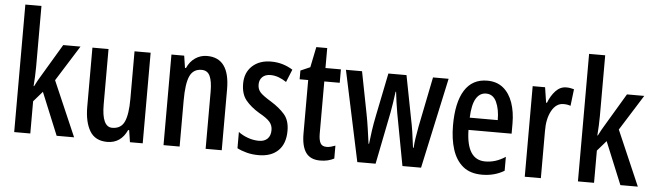

<svg xmlns="http://www.w3.org/2000/svg" viewBox="-48 -945 3877 1140"><g transform="rotate(5 1890.5 -375.0)"><path d="M158 -397Q158 -367 156.5 -338.5Q155 -310 153 -282H156Q165 -300 174 -316.5Q183 -333 192 -347L307 -540H410L277 -328L419 0H315L211 -253L158 -192V0H62V-760H158Z M828 -540V0H752L741 -71H735Q698 10 617 10Q545 10 513 -43.5Q481 -97 481 -188V-540H577V-210Q577 -76 639 -76Q692 -76 712 -120.5Q732 -165 732 -256V-540Z M1164 -550Q1299 -550 1299 -363V0H1203V-341Q1203 -402 1188.5 -433.5Q1174 -465 1139 -465Q1089 -465 1068.5 -420.5Q1048 -376 1048 -274V0H952V-540H1028L1039 -468H1045Q1062 -507 1093.5 -528.5Q1125 -550 1164 -550Z M1678 -149Q1678 -72 1636 -31Q1594 10 1519 10Q1481 10 1448.5 1.5Q1416 -7 1391 -20V-117Q1414 -99 1447 -87Q1480 -75 1514 -75Q1546 -75 1564.5 -93Q1583 -111 1583 -145Q1583 -173 1565.5 -193.5Q1548 -214 1501 -240Q1451 -270 1421 -306.5Q1391 -343 1391 -405Q1391 -471 1433.5 -510.5Q1476 -550 1546 -550Q1582 -550 1614 -540.5Q1646 -531 1675 -513L1644 -437Q1622 -452 1598 -461Q1574 -470 1549 -470Q1518 -470 1500.5 -453Q1483 -436 1483 -408Q1483 -379 1500.5 -360.5Q1518 -342 1566 -313Q1616 -282 1647 -246.5Q1678 -211 1678 -149Z M1917 -74Q1930 -74 1943 -77.5Q1956 -81 1969 -86V-9Q1952 0 1931.5 5Q1911 10 1886 10Q1828 10 1801 -27.5Q1774 -65 1774 -142V-460H1723V-512L1780 -537L1805 -659H1870V-540H1962V-460H1870V-150Q1870 -112 1880 -93Q1890 -74 1917 -74Z M2318 -310Q2313 -340 2308 -373.5Q2303 -407 2300 -436H2297Q2293 -404 2288 -371Q2283 -338 2278 -311L2216 0H2107L1992 -540H2088L2137 -289Q2145 -248 2151.5 -203Q2158 -158 2164 -114H2167Q2171 -151 2177 -193Q2183 -235 2193 -284L2245 -540H2353L2403 -282Q2410 -250 2416.5 -207Q2423 -164 2429 -114H2433Q2434 -139 2439 -172Q2444 -205 2451 -242L2511 -540H2604L2487 0H2376Z M2834 -549Q2891 -549 2929 -518Q2967 -487 2986 -432.5Q3005 -378 3005 -309V-248H2748Q2751 -70 2863 -70Q2894 -70 2923 -79Q2952 -88 2983 -108V-25Q2925 10 2851 10Q2780 10 2737 -25.5Q2694 -61 2674 -123.5Q2654 -186 2654 -267Q2654 -404 2699.5 -476.5Q2745 -549 2834 -549ZM2834 -472Q2796 -472 2774 -435.5Q2752 -399 2749 -321H2916Q2916 -385 2896 -428.5Q2876 -472 2834 -472Z M3305 -550Q3328 -550 3351 -543L3339 -443Q3322 -450 3297 -450Q3253 -450 3226.5 -402Q3200 -354 3201 -280V0H3105V-540H3179L3193 -449H3198Q3215 -493 3242 -521.5Q3269 -550 3305 -550Z M3518 -397Q3518 -367 3516.5 -338.5Q3515 -310 3513 -282H3516Q3525 -300 3534 -316.5Q3543 -333 3552 -347L3667 -540H3770L3637 -328L3779 0H3675L3571 -253L3518 -192V0H3422V-760H3518Z"/></g></svg>

Font: Noto Sans Georgian ExtraCondensed Medium
Style: Regular
Weight: 500
Width: 2
Designer: Monotype Design Team, Akaki Razmadze
Foundry: Google LLC
Version: Version 2.005; ttfautohint (v1.8.4.7-5d5b)